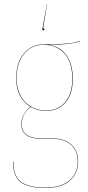

<svg xmlns="http://www.w3.org/2000/svg" viewBox="-20 -749 439 961"><path d="M196.8 -597.2Q191.9 -597.2 191.9 -602.1Q191.9 -605 194.8 -618.2L214.8 -729H215.8L195.8 -606.9Q202.1 -606.9 202.1 -602.1Q202.1 -597.2 196.8 -597.2ZM378.9 -543.9 379.9 -542Q333 -524.9 223.1 -524.9Q284.2 -515.1 314.2 -470.2Q344.2 -425.3 344.2 -356Q344.2 -276.9 307.4 -235.4Q270.5 -193.8 209 -193.8Q168.5 -193.8 133.8 -213.9Q88.9 -179.2 88.9 -127.9Q88.9 -56.2 188 -56.2H243.2Q303.7 -56.2 337.4 -24.9Q371.1 6.3 371.1 59.1Q371.1 119.1 329.3 155.5Q287.6 191.9 207 191.9Q121.1 191.9 83 162.1Q44.9 132.3 44.9 60.1H46.9Q46.9 131.3 84.5 160.6Q122.1 189.9 207 189.9Q286.1 189.9 327.6 154.3Q369.1 118.7 369.1 59.1Q369.1 6.8 335.9 -23.7Q302.7 -54.2 243.2 -54.2H188Q86.9 -54.2 86.9 -127.9Q86.9 -177.2 131.8 -214.8Q61 -258.8 61 -356.9Q61 -435.5 99.4 -481.2Q137.7 -526.9 198.2 -526.9Q258.8 -526.9 295.9 -529.5Q333 -532.2 345.9 -534.9Q358.9 -537.6 378.9 -543.9ZM198.2 -524.9Q137.2 -524.9 100.1 -479Q63 -433.1 63 -356.9Q63 -318.4 75.2 -286.9Q87.4 -255.4 108.2 -235.8Q128.9 -216.3 154.8 -206.1Q180.7 -195.8 209 -195.8Q269 -195.8 305.4 -236.8Q341.8 -277.8 341.8 -356Q341.8 -400.9 329.6 -434.8Q317.4 -468.8 296.6 -487.8Q275.9 -506.8 251.2 -515.9Q226.6 -524.9 198.2 -524.9Z"/></svg>

Font: Fira Sans Compressed Two
Style: Regular
Weight: 100
Width: 1
Designer: Carrois Corporate & Edenspiekermann AG
Foundry: Carrois Corporate GbR & Edenspiekermann AG
Version: Version 4.203;PS 004.203;hotconv 1.0.88;makeotf.lib2.5.64775